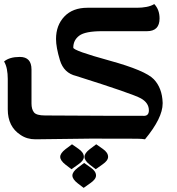

<svg xmlns="http://www.w3.org/2000/svg" viewBox="-38 -682 865 940"><path d="M314.5 24.4 346.7 46.9Q372.6 64.9 372.6 85.9Q372.6 104 345.7 122.6L312 146.5L283.2 124.5Q256.8 104 256.8 85.9Q256.8 68.4 282.7 48.3ZM433.1 24.4 465.3 46.9Q491.2 64.9 491.2 85.9Q491.2 104 464.4 122.6L430.7 146.5L401.9 124.5Q375.5 104 375.5 85.9Q375.5 68.4 401.4 48.3ZM374 115.7 405.8 138.2Q432.1 156.2 432.1 177.2Q432.1 195.3 405.3 213.9L371.6 237.8L342.8 215.8Q316.4 195.3 316.4 177.2Q316.4 159.7 342.3 139.6ZM135.3 0Q93.8 0 62.5 -21.5Q0 -62 0 -146.5V-295.9Q0 -320.8 -4.2 -342.8Q-8.3 -364.7 -18.1 -380.9Q8.3 -403.3 59.1 -403.3Q116.2 -403.3 116.2 -341.8V-175.8Q116.2 -147 128.4 -131.8Q140.6 -116.7 182.6 -116.7L474.1 -115.2H659.2Q662.6 -114.7 666 -114.7Q690.9 -114.7 690.9 -141.6Q690.9 -178.2 652.1 -200.2Q613.3 -222.2 335 -310.1Q274.4 -324.2 255.4 -387.2Q236.3 -450.2 236.3 -491.2Q236.3 -558.1 277.1 -601.1Q317.9 -644 390.1 -644H632.3Q657.2 -644 679.2 -648.2Q701.2 -652.3 717.3 -662.1Q743.2 -634.8 743.2 -591.8Q743.2 -529.3 681.6 -529.3H462.4Q378.9 -529.3 349.9 -507.3Q320.8 -485.4 320.8 -448.7Q320.8 -434.1 497.6 -385.5Q674.3 -336.9 715.1 -293.9Q755.9 -251 758.3 -179.2V-175.3Q758.3 -104.5 671.9 0Q659.2 -2.4 633.3 -2.9L407.7 -3.4Z"/></svg>

Font: ALMAS
Style: Bold
Weight: 700
Designer: ALMAS Font/ by Husham Jawad Kadhim, derived from the Bainsely font by/ Paul James MIller
Foundry: High-Logic / Made with FontCreator
Version: Version 1.411;September 19, 2021;FontCreator 14.0.0.2814 32-